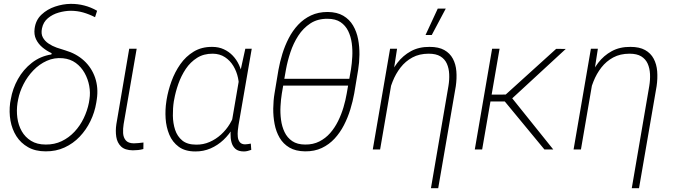

<svg xmlns="http://www.w3.org/2000/svg" viewBox="-20 -784 3535 1007"><path d="M161.6 -634.8Q167.5 -679.2 197.8 -707.5Q228 -735.8 269 -749.5Q310.1 -763.2 350.1 -763.7Q387.2 -764.2 422.1 -755.1Q457 -746.1 489.3 -727.5L478.5 -693.8Q447.8 -709.5 416.5 -718.5Q385.3 -727.5 350.1 -727.5Q319.8 -727.1 287.8 -718Q255.9 -709 231.4 -688.7Q207 -668.5 200.2 -635.3Q194.3 -606.9 204.6 -587.9Q214.8 -568.8 234.4 -555.7Q253.9 -542.5 277.3 -534.2Q300.8 -525.9 321.8 -520Q380.4 -502.9 420.7 -465.8Q460.9 -428.7 478.8 -376.5Q496.6 -324.2 487.8 -263.7L484.9 -245.1Q476.6 -194.8 454.3 -148.9Q432.1 -103 397.9 -67.1Q363.8 -31.2 318.6 -10.5Q273.4 10.3 219.2 9.8Q165.5 9.8 127.2 -12Q88.9 -33.7 65.9 -69.8Q43 -106 34.9 -151.4Q26.9 -196.8 33.2 -244.6L36.6 -263.2Q45.9 -318.8 74 -369.1Q102.1 -419.4 146.7 -454.3Q191.4 -489.3 249.5 -498.5L251 -504.9Q224.6 -517.1 202.6 -535.4Q180.7 -553.7 168.9 -578.4Q157.2 -603 161.6 -634.8ZM75.2 -262.7 71.8 -244.1Q65.9 -205.1 71 -166.3Q76.2 -127.4 94 -95.9Q111.8 -64.5 143.1 -45.2Q174.3 -25.9 219.7 -25.9Q265.6 -25.4 303.7 -43.7Q341.8 -62 371.1 -93.5Q400.4 -125 419.2 -164.3Q438 -203.6 446.3 -245.1L449.2 -263.7Q454.6 -297.9 448 -333.7Q441.4 -369.6 423.6 -401.4Q405.8 -433.1 377.4 -453.9Q349.1 -474.6 310.1 -478.5Q265.1 -482.9 225.6 -465.1Q186 -447.3 155 -415Q124 -382.8 103.5 -342.8Q83 -302.7 75.2 -262.7Z M657.7 -528.3H696.8L628.4 -132.8Q624.5 -108.9 625.7 -85.9Q627 -63 639.6 -47.9Q652.3 -32.7 681.6 -32.2Q694.3 -32.2 707 -33.7Q719.7 -35.2 732.4 -36.6L731.9 -2.4Q718.3 1.5 704.6 2.9Q690.9 4.4 676.8 4.4Q635.3 3.9 615 -15.6Q594.7 -35.2 589.8 -66.4Q585 -97.7 590.3 -132.8Z M852.5 -252 854 -262.2Q861.8 -309.1 879.4 -357.7Q897 -406.2 925.8 -447.3Q954.6 -488.3 996.1 -513.4Q1037.6 -538.6 1092.8 -538.1Q1127 -538.1 1153.8 -525.6Q1180.7 -513.2 1200.7 -492.2Q1220.7 -471.2 1233.4 -443.8Q1246.1 -416.5 1251.7 -386Q1257.3 -355.5 1255.4 -324.7L1232.9 -190.4Q1223.6 -150.9 1202.9 -114.7Q1182.1 -78.6 1152.1 -50.3Q1122.1 -22 1084.5 -5.6Q1046.9 10.7 1004.4 10.3Q950.7 10.3 917.5 -14.2Q884.3 -38.6 867.9 -77.9Q851.6 -117.2 848.6 -162.8Q845.7 -208.5 852.5 -252ZM893.6 -262.2 891.6 -252Q886.2 -216.8 886.7 -177.2Q887.2 -137.7 898.4 -103.3Q909.7 -68.8 936 -47.1Q962.4 -25.4 1008.8 -25.4Q1045.9 -24.9 1079.1 -39.3Q1112.3 -53.7 1139.4 -78.4Q1166.5 -103 1185.5 -134.5Q1204.6 -166 1213.9 -200.7L1232.9 -309.1Q1235.4 -341.8 1228.3 -375.5Q1221.2 -409.2 1204.1 -437.7Q1187 -466.3 1159.9 -484.1Q1132.8 -502 1096.2 -502.4Q1048.8 -502.9 1013.7 -480.7Q978.5 -458.5 954.3 -422.4Q930.2 -386.2 915.3 -343.8Q900.4 -301.3 893.6 -262.2ZM1266.6 -528.3H1300.3L1231 -127.9Q1229 -116.2 1227.3 -99.1Q1225.6 -82 1227.3 -65.7Q1229 -49.3 1237.8 -38.3Q1246.6 -27.3 1265.1 -26.9Q1272.9 -26.9 1280.3 -28.3Q1287.6 -29.8 1295.4 -30.8L1297.9 2Q1288.1 5.4 1278.8 7.8Q1269.5 10.3 1259.3 10.3Q1230 10.3 1214.8 -3.2Q1199.7 -16.6 1194.1 -37.8Q1188.5 -59.1 1189.2 -83Q1189.9 -106.9 1192.9 -128.4L1242.7 -419.4Z M1698.7 -721.2Q1748 -720.7 1780.5 -701.4Q1813 -682.1 1831.8 -650.1Q1850.6 -618.2 1858.2 -578.6Q1865.7 -539.1 1865.2 -497.3Q1864.7 -455.6 1858.4 -417.5L1837.9 -294.4Q1830.6 -253.4 1817.4 -210.2Q1804.2 -167 1783.9 -127.7Q1763.7 -88.4 1734.9 -57.1Q1706.1 -25.9 1667.7 -7.8Q1629.4 10.3 1580.1 9.8Q1530.8 9.3 1498 -10Q1465.3 -29.3 1446.5 -61.5Q1427.7 -93.8 1420.2 -133.5Q1412.6 -173.3 1413.1 -215.1Q1413.6 -256.8 1419.9 -294.4L1440.4 -417.5Q1447.8 -458.5 1460.9 -501.5Q1474.1 -544.4 1494.4 -583.7Q1514.6 -623 1543.7 -654.1Q1572.8 -685.1 1611.1 -703.1Q1649.4 -721.2 1698.7 -721.2ZM1697.8 -685.5Q1645.5 -686 1607.7 -661.1Q1569.8 -636.2 1544.2 -596.4Q1518.6 -556.6 1503.2 -510Q1487.8 -463.4 1480 -420.4L1471.2 -370.6H1812L1820.8 -420.4Q1825.7 -451.2 1827.6 -486.6Q1829.6 -522 1825 -557.1Q1820.3 -592.3 1806.2 -621.3Q1792 -650.4 1765.9 -668Q1739.7 -685.5 1697.8 -685.5ZM1580.6 -25.9Q1622.1 -25.4 1654.8 -42Q1687.5 -58.6 1711.7 -86.2Q1735.8 -113.8 1753.2 -148.9Q1770.5 -184.1 1781.5 -221.2Q1792.5 -258.3 1798.3 -292.5L1805.7 -335H1465.3L1458 -292.5Q1453.1 -262.2 1451.2 -226.6Q1449.2 -190.9 1453.9 -155.8Q1458.5 -120.6 1472.4 -91.3Q1486.3 -62 1512.7 -43.9Q1539.1 -25.9 1580.6 -25.9Z M2044.9 -414.6 1973.6 0H1935.1L2025.9 -528.3H2062.5ZM2014.6 -272.5H1990.2Q1998.5 -321.8 2016.6 -368.9Q2034.7 -416 2064 -454.3Q2093.3 -492.7 2135.3 -515.6Q2177.2 -538.6 2233.4 -538.1Q2280.8 -538.1 2310.3 -521.5Q2339.8 -504.9 2355.2 -476.1Q2370.6 -447.3 2373.5 -410.2Q2376.5 -373 2370.6 -332L2278.3 203.1H2240.2L2332 -333Q2337.4 -365.2 2335.9 -395.5Q2334.5 -425.8 2323.7 -450Q2313 -474.1 2290 -488.3Q2267.1 -502.4 2228.5 -502.4Q2179.7 -502.4 2143.1 -482.7Q2106.4 -462.9 2080.8 -429.9Q2055.2 -397 2039.1 -356Q2022.9 -314.9 2014.6 -272.5ZM2211.9 -600.6 2275.9 -738.8H2317.9L2244.6 -600.6Z M2600.1 -528.3 2508.8 0H2470.2L2561 -528.3ZM2947.3 -527.3 2648.9 -252H2538.1L2542 -287.6L2632.3 -288.1L2897 -527.8ZM2835.4 0 2622.6 -257.8 2649.9 -289.1 2881.8 0Z M3098.1 -414.6 3026.9 0H2988.3L3079.1 -528.3H3115.7ZM3067.9 -272.5H3043.5Q3051.8 -321.8 3069.8 -368.9Q3087.9 -416 3117.2 -454.3Q3146.5 -492.7 3188.5 -515.6Q3230.5 -538.6 3286.6 -538.1Q3334 -538.1 3363.5 -521.5Q3393.1 -504.9 3408.4 -476.1Q3423.8 -447.3 3426.8 -410.2Q3429.7 -373 3423.8 -332L3331.5 203.1H3293.5L3385.3 -333Q3390.6 -365.2 3389.2 -395.5Q3387.7 -425.8 3377 -450Q3366.2 -474.1 3343.3 -488.3Q3320.3 -502.4 3281.7 -502.4Q3232.9 -502.4 3196.3 -482.7Q3159.7 -462.9 3134 -429.9Q3108.4 -397 3092.3 -356Q3076.2 -314.9 3067.9 -272.5Z"/></svg>

Font: Roboto ExtraLight
Style: Italic
Weight: 250
Designer: Christian Robertson
Foundry: Google
Version: Version 3.009; 2024